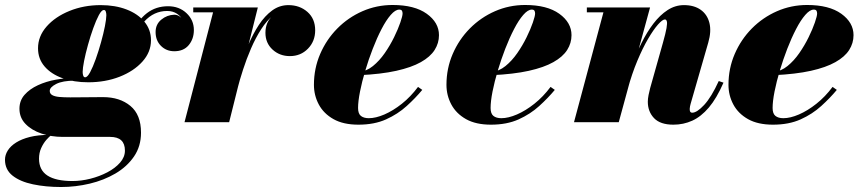

<svg xmlns="http://www.w3.org/2000/svg" viewBox="-105 -490 3453 770"><path d="M140 260Q78.5 260 27.2 249.2Q-24 238.5 -54.5 214.5Q-85 190.5 -85 150.5Q-85 131.5 -73.8 113.5Q-62.5 95.5 -40.2 81.5Q-18 67.5 15 59.2Q48 51 91.5 51H102Q92.5 57.5 80.8 71Q69 84.5 60.2 103.8Q51.5 123 51.5 146.5Q51.5 192 85.2 214Q119 236 185.5 236Q220.5 236 257.2 226.8Q294 217.5 325.5 201Q357 184.5 376.5 162.2Q396 140 396 114Q396 86.5 381.2 72.8Q366.5 59 336.5 59Q327.5 59 307.5 59Q287.5 59 262.8 59Q238 59 213.8 59Q189.5 59 171.2 59Q153 59 146.5 59Q101.5 59 61.8 45.8Q22 32.5 -2.5 7.2Q-27 -18 -27 -54Q-27 -86.5 -6.5 -109.8Q14 -133 47 -148.2Q80 -163.5 119.2 -170.5Q158.5 -177.5 196 -177.5L195 -166.5Q146 -166.5 120.2 -153.2Q94.5 -140 94.5 -125.5Q94.5 -114.5 104.2 -108.8Q114 -103 132.5 -101.2Q151 -99.5 177 -99.5Q194.5 -99.5 219.8 -99.8Q245 -100 269.5 -100.2Q294 -100.5 308 -100.5Q375.5 -100.5 418 -65.2Q460.5 -30 460.5 42Q460.5 96.5 432.5 137.5Q404.5 178.5 358 205.8Q311.5 233 254.8 246.5Q198 260 140 260ZM249 -160Q191 -160 145.5 -176.5Q100 -193 73.8 -223.5Q47.5 -254 47.5 -296.5Q47.5 -344.5 82 -383.8Q116.5 -423 173.8 -446.2Q231 -469.5 299 -469.5Q357 -469.5 402.5 -452Q448 -434.5 474.2 -402.8Q500.5 -371 500.5 -328.5Q500.5 -281 466 -242.8Q431.5 -204.5 374.5 -182.2Q317.5 -160 249 -160ZM236.5 -180Q245.5 -180 256.5 -200.5Q267.5 -221 279 -253.2Q290.5 -285.5 300.2 -320.5Q310 -355.5 315.8 -385Q321.5 -414.5 321.5 -429Q321.5 -437.5 319.2 -443.8Q317 -450 311.5 -450Q302.5 -450 291.5 -429.5Q280.5 -409 269 -377Q257.5 -345 247.8 -310Q238 -275 232.2 -245.5Q226.5 -216 226.5 -201.5Q226.5 -193 228.8 -186.5Q231 -180 236.5 -180ZM569 -465Q613.5 -465 643 -437.2Q672.5 -409.5 672.5 -369.5Q672.5 -334 652 -309.2Q631.5 -284.5 594 -284.5Q562 -284.5 540.5 -306Q519 -327.5 519 -361.5Q519 -392.5 541.8 -411.2Q564.5 -430 594 -431Q605 -431 614.8 -424.5Q624.5 -418 627.5 -407Q622 -423.5 605 -434.8Q588 -446 565.5 -446Q539 -446 516 -435.5Q493 -425 473 -403Q453 -381 436 -347L422 -354.5Q448.5 -410 484.5 -437.5Q520.5 -465 569 -465Z M635 0 749.5 -440.5H670V-460H929L814 0ZM835.5 -133Q845 -173.5 858.5 -219.5Q872 -265.5 890.8 -309.8Q909.5 -354 933.2 -390.2Q957 -426.5 986.5 -448Q1016 -469.5 1051.5 -469.5Q1097 -469.5 1128 -442.2Q1159 -415 1159 -368.5Q1159 -324.5 1130 -294.8Q1101 -265 1057.5 -265Q1016.5 -265 988 -291.2Q959.5 -317.5 959.5 -358.5Q959.5 -401 988.2 -426.8Q1017 -452.5 1059 -452.5Q1101 -452.5 1129.5 -431.2Q1158 -410 1158 -368.5L1138.5 -369Q1138.5 -408.5 1114 -429.5Q1089.5 -450.5 1049.5 -450.5Q1018.5 -450.5 991.8 -429.2Q965 -408 942.5 -373Q920 -338 901.8 -295.8Q883.5 -253.5 869.8 -211Q856 -168.5 847 -133Z M1332.5 10Q1272 10 1232.5 -12.2Q1193 -34.5 1173.5 -71Q1154 -107.5 1154 -150Q1154 -215.5 1179 -273.5Q1204 -331.5 1247.8 -375.8Q1291.5 -420 1348.5 -445Q1405.5 -470 1469.5 -470Q1557.5 -470 1606.5 -434.8Q1655.5 -399.5 1655.5 -349Q1655.5 -317 1638 -289.5Q1620.5 -262 1582.8 -240.8Q1545 -219.5 1484.2 -206Q1423.5 -192.5 1336.5 -188.5V-202.5Q1364.5 -204 1390.5 -225Q1416.5 -246 1438 -277Q1459.5 -308 1475.5 -340.8Q1491.5 -373.5 1500.5 -399.8Q1509.5 -426 1509.5 -436Q1509.5 -443 1506.8 -447.2Q1504 -451.5 1496 -451.5Q1480.5 -451.5 1462 -430.2Q1443.5 -409 1425 -373.2Q1406.5 -337.5 1389.8 -294.2Q1373 -251 1359.8 -206.5Q1346.5 -162 1338.8 -122.8Q1331 -83.5 1331 -57Q1331 -34 1342.5 -25Q1354 -16 1374 -16Q1402 -16 1436.8 -31Q1471.5 -46 1506.8 -74Q1542 -102 1571.5 -141.5L1588.5 -129.5Q1561.5 -97 1526 -64.8Q1490.5 -32.5 1443.2 -11.2Q1396 10 1332.5 10Z M1864 10Q1803.5 10 1764 -12.2Q1724.5 -34.5 1705 -71Q1685.5 -107.5 1685.5 -150Q1685.5 -215.5 1710.5 -273.5Q1735.5 -331.5 1779.2 -375.8Q1823 -420 1880 -445Q1937 -470 2001 -470Q2089 -470 2138 -434.8Q2187 -399.5 2187 -349Q2187 -317 2169.5 -289.5Q2152 -262 2114.2 -240.8Q2076.5 -219.5 2015.8 -206Q1955 -192.5 1868 -188.5V-202.5Q1896 -204 1922 -225Q1948 -246 1969.5 -277Q1991 -308 2007 -340.8Q2023 -373.5 2032 -399.8Q2041 -426 2041 -436Q2041 -443 2038.2 -447.2Q2035.5 -451.5 2027.5 -451.5Q2012 -451.5 1993.5 -430.2Q1975 -409 1956.5 -373.2Q1938 -337.5 1921.2 -294.2Q1904.5 -251 1891.2 -206.5Q1878 -162 1870.2 -122.8Q1862.5 -83.5 1862.5 -57Q1862.5 -34 1874 -25Q1885.5 -16 1905.5 -16Q1933.5 -16 1968.2 -31Q2003 -46 2038.2 -74Q2073.5 -102 2103 -141.5L2120 -129.5Q2093 -97 2057.5 -64.8Q2022 -32.5 1974.8 -11.2Q1927.5 10 1864 10Z M2595.5 10Q2543 10 2518 -16.2Q2493 -42.5 2493 -82Q2493 -93.5 2496 -109Q2499 -124.5 2502.5 -137L2553.5 -318Q2564.5 -357 2568 -377.2Q2571.5 -397.5 2569.2 -404.8Q2567 -412 2561.5 -412Q2552 -412 2534 -391.8Q2516 -371.5 2494.2 -334.5Q2472.5 -297.5 2451 -246.2Q2429.5 -195 2412.5 -133H2400Q2412 -178.5 2429 -226Q2446 -273.5 2467.5 -317Q2489 -360.5 2515.2 -395Q2541.5 -429.5 2572.2 -449.5Q2603 -469.5 2638 -469.5Q2678.5 -469.5 2705 -450.8Q2731.5 -432 2740 -398.2Q2748.5 -364.5 2735.5 -319.5L2664.5 -73Q2663.5 -69.5 2662.2 -63.2Q2661 -57 2661 -53Q2661 -44.5 2663.5 -41.2Q2666 -38 2671 -38Q2690 -38 2719 -69.2Q2748 -100.5 2777.5 -165L2796.5 -158.5Q2769 -95.5 2737.8 -58.8Q2706.5 -22 2671.2 -6Q2636 10 2595.5 10ZM2197 0 2315 -440.5H2248.5V-460H2502L2376.5 0Z M2995 10Q2934.5 10 2895 -12.2Q2855.5 -34.5 2836 -71Q2816.5 -107.5 2816.5 -150Q2816.5 -215.5 2841.5 -273.5Q2866.5 -331.5 2910.2 -375.8Q2954 -420 3011 -445Q3068 -470 3132 -470Q3220 -470 3269 -434.8Q3318 -399.5 3318 -349Q3318 -317 3300.5 -289.5Q3283 -262 3245.2 -240.8Q3207.5 -219.5 3146.8 -206Q3086 -192.5 2999 -188.5V-202.5Q3027 -204 3053 -225Q3079 -246 3100.5 -277Q3122 -308 3138 -340.8Q3154 -373.5 3163 -399.8Q3172 -426 3172 -436Q3172 -443 3169.2 -447.2Q3166.5 -451.5 3158.5 -451.5Q3143 -451.5 3124.5 -430.2Q3106 -409 3087.5 -373.2Q3069 -337.5 3052.2 -294.2Q3035.5 -251 3022.2 -206.5Q3009 -162 3001.2 -122.8Q2993.5 -83.5 2993.5 -57Q2993.5 -34 3005 -25Q3016.5 -16 3036.5 -16Q3064.5 -16 3099.2 -31Q3134 -46 3169.2 -74Q3204.5 -102 3234 -141.5L3251 -129.5Q3224 -97 3188.5 -64.8Q3153 -32.5 3105.8 -11.2Q3058.5 10 2995 10Z"/></svg>

Font: Bodoni Moda 11pt Black
Style: Italic
Weight: 900
Italic angle: -13°
Designer: Owen Earl
Foundry: indestructible type
Version: Version 2.004